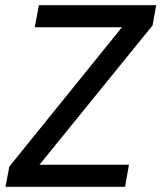

<svg xmlns="http://www.w3.org/2000/svg" viewBox="-20 -720 622 740"><path d="M1 0 16 -78 450 -615H114L130 -700H582L568 -622L132 -85H477L462 0Z"/></svg>

Font: DM Sans Medium
Style: Italic
Weight: 500
Italic angle: -10°
Designer: Colophon Foundry, Jonny Pinhorn
Foundry: Colophon Foundry
Version: Version 4.004;gftools[0.9.30]